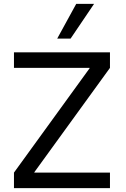

<svg xmlns="http://www.w3.org/2000/svg" viewBox="-20 -970 652 990"><path d="M52 -80 442 -618V-620H52V-700H547V-620L157 -82V-80H547V0H52ZM275 -771 373 -950H465L344 -771Z"/></svg>

Font: Be Vietnam
Style: Regular
Weight: 400
Designer: Gabriel Lam
Foundry: TypeRant
Version: Version 4.000